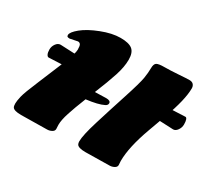

<svg xmlns="http://www.w3.org/2000/svg" viewBox="-146 -1009 1384 1266"><g transform="rotate(30 545.5 -375.5)"><path d="M1044.9 -410.2 823.2 -419.9H820.8L854 -513.2L1074.2 -522.9Q1082 -522.9 1086.7 -510Q1091.3 -497.1 1091.3 -473.6Q1091.3 -450.2 1077.1 -430.2Q1063 -410.2 1044.9 -410.2ZM317.9 -419.9 97.2 -410.2Q88.4 -410.2 81.8 -423.1Q75.2 -436 75.2 -459.5Q75.2 -482.9 89.6 -502.9Q104 -522.9 124.3 -522.9Q144.5 -522.9 231 -518.1Q317.4 -513.2 351.1 -513.2ZM211.9 -599.1 154.3 -587.4Q143.6 -587.4 138.2 -590.3Q132.8 -593.3 132.8 -602.5Q132.8 -624.5 177.7 -661.4Q222.7 -698.2 301.8 -729Q380.9 -759.8 444.3 -759.8Q507.8 -759.8 534.9 -737.8Q562 -715.8 562 -661.4Q562 -606.9 539.6 -537.6Q517.1 -468.3 475.1 -365.7L560.1 -368.2Q594.2 -368.2 594.2 -348.1Q594.2 -334 578.1 -325.7Q536.1 -304.2 445.8 -293.5Q411.6 -208 393.3 -151.4Q375 -94.7 375 -59.1L376.5 -26.9Q376.5 -11.7 359.9 -2.9Q343.3 5.9 325.2 5.9L129.4 8.8Q75.2 8.8 63.5 -9.8Q58.1 -19 58.1 -38.3Q58.1 -57.6 66.4 -93.5Q74.7 -129.4 119.4 -234.6Q164.1 -339.8 200.9 -430.7Q237.8 -521.5 237.8 -550.5Q237.8 -579.6 231.4 -589.4Q225.1 -599.1 211.9 -599.1ZM800.8 5.9 619.6 8.8Q565.4 8.8 553.7 -9.8Q548.3 -19 548.3 -33.2Q548.3 -79.1 584 -194.6Q619.6 -310.1 661.4 -438.5Q703.1 -566.9 710 -609.9Q716.8 -652.8 716.8 -686Q716.8 -719.2 731.7 -728.3Q746.6 -737.3 789.8 -737.3Q833 -737.3 894 -741.7Q955.1 -746.1 975.8 -746.1Q996.6 -746.1 1006.6 -734.6Q1016.6 -723.1 1016.6 -705.6Q1016.6 -619.6 958 -460Q933.6 -393.1 909.2 -325.2Q850.1 -163.1 850.1 -57.6L852.1 -26.9Q852.1 -11.7 835.4 -2.9Q818.8 5.9 800.8 5.9Z"/></g></svg>

Font: Sonsie One
Style: Regular
Weight: 400
Designer: Riccardo De Franceschi
Foundry: Sorkin Type Co
Version: Version 1.003